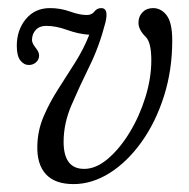

<svg xmlns="http://www.w3.org/2000/svg" viewBox="-20 -458 478 486"><path d="M416 -355.5Q416 -280.5 395 -214.5Q374 -148.5 338.2 -98.5Q302.5 -48.5 257.8 -20.2Q213 8 166 8Q119 8 96 -17.2Q73 -42.5 74.5 -90Q75.5 -128.5 90.5 -163.5Q105.5 -198.5 127 -232Q148.5 -265.5 170 -299.5Q191.5 -333.5 206 -370Q178 -372 150 -382.2Q122 -392.5 97 -392.5Q80 -392.5 70.5 -382.2Q61 -372 61 -356.5Q61 -349 69.5 -338Q73.5 -333 76 -328.5Q78.5 -324 79 -318Q79 -307 71.2 -300.2Q63.5 -293.5 53 -293.5Q40.5 -293.5 31.5 -305Q22.5 -316.5 22.5 -342Q22.5 -382 45.5 -409.8Q68.5 -437.5 106.5 -437.5Q133 -437.5 157.2 -428.8Q181.5 -420 199.5 -420Q212.5 -420 219 -428.8Q225.5 -437.5 236.5 -437.5Q255.5 -437.5 247 -401.5Q231.5 -341 206.2 -289.8Q181 -238.5 161 -192Q141 -145.5 141 -99Q141 -30.5 193 -30.5Q223 -30.5 253 -56Q283 -81.5 308 -122.5Q333 -163.5 348 -211.8Q363 -260 363 -305.5Q363 -350.5 349 -364.5Q330.5 -382.5 330.5 -400.5Q330.5 -416.5 340.8 -427Q351 -437.5 367.5 -437.5Q388 -437.5 402 -419Q416 -400.5 416 -355.5Z"/></svg>

Font: Fraunces 144pt SuperSoft Light
Style: Italic
Weight: 300
Italic angle: -16°
Version: Version 1.000;[b76b70a41]